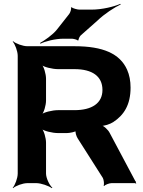

<svg xmlns="http://www.w3.org/2000/svg" viewBox="-20 -951 741 997"><path d="M658 -496C658 -531 652 -562 640 -589C603 -672 516 -711 367 -711H122C98 -711 61 -725 48 -737L46 -735C58 -722 72 -685 72 -661V-50C72 -26 58 11 46 24L48 26C61 14 98 0 122 0H169C193 0 233 14 249 26L252 24C237 11 219 -26 219 -50V-210C219 -234 208 -274 195 -286L193 -284C205 -271 252 -260 282 -260H327C341 -260 373 -266 378 -273L374 -275C368 -268 377 -242 383 -233L514 -27C519 -18 522 6 518 13L521 15C526 8 548 0 559 0H682C683 0 684 2 685 3L688 0C687 -1 685 -2 685 -4C685 -4 686 -5 686 -5C686 -5 685 -9 685 -9C685 -9 684 -10 683 -10L550 -260C542 -277 518 -299 504 -301L503 -298C519 -295 553 -307 568 -317C623 -353 658 -406 658 -496ZM512 -484C512 -414 456 -379 367 -379H282C252 -379 205 -368 193 -355L195 -353C208 -365 219 -405 219 -429V-542C219 -566 208 -606 195 -618L193 -616C205 -603 252 -592 282 -592H367C459 -592 512 -555 512 -484ZM339 -878 276 -798C254 -770 210 -740 188 -728L190 -724C212 -736 267 -750 309 -750H353C361 -750 381 -745 383 -741L388 -742C386 -747 394 -762 399 -767L486 -844C522 -879 575 -913 607 -928L605 -931C573 -917 512 -901 454 -901H392C382 -901 357 -908 352 -913L348 -912C352 -906 345 -885 339 -878Z"/></svg>

Font: Asimov
Style: EdgeWide
Weight: 500
Designer: Google
Version: Version 2.000980: 2014